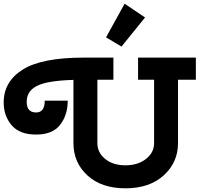

<svg xmlns="http://www.w3.org/2000/svg" viewBox="-65 -1013 1084 1043"><path d="M-45 -456Q-45 -570 58.5 -635Q162 -700 389 -700H551V-580H464V-235Q464 -184 506.5 -149.5Q549 -115 616.5 -115Q684 -115 728 -149.5Q772 -184 772 -235V-580H685V-700H999V-580H902V-235Q902 -131 824.5 -60.5Q747 10 616.5 10Q486 10 410 -60Q334 -130 334 -235V-579Q192 -575 136 -546.5Q80 -518 80 -460Q80 -402 131 -402Q178 -402 178 -466H303Q303 -389 262 -335.5Q221 -282 131 -282Q41 -282 -2 -333Q-45 -384 -45 -456ZM723 -918 595 -760 511 -810 612 -993Z"/></svg>

Font: Cherry Swash
Style: Bold
Weight: 700
Designer: Kasatkina Nataliya
Foundry: Nataliya Kasatkina
Version: Version 1.001